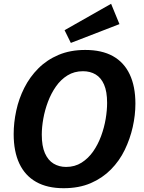

<svg xmlns="http://www.w3.org/2000/svg" viewBox="-20 -979 757 1011"><path d="M315 12Q229 12 170.5 -21Q112 -54 82 -117.5Q52 -181 52 -273Q52 -333 65.5 -396Q79 -459 108 -516.5Q137 -574 182 -619Q227 -664 288.5 -690Q350 -716 429 -716Q516 -716 574.5 -683.5Q633 -651 663 -587.5Q693 -524 693 -433Q693 -373 679 -310.5Q665 -248 637 -190Q609 -132 564 -86.5Q519 -41 457.5 -14.5Q396 12 315 12ZM328 -100Q374 -100 409.5 -122.5Q445 -145 470.5 -181.5Q496 -218 512.5 -263Q529 -308 536.5 -353Q544 -398 544 -437Q544 -497 528 -533.5Q512 -570 483.5 -587Q455 -604 417 -604Q371 -604 335.5 -582Q300 -560 274.5 -523.5Q249 -487 232.5 -443Q216 -399 208 -354Q200 -309 200 -270Q200 -210 216.5 -172.5Q233 -135 262 -117.5Q291 -100 328 -100ZM353 -753 320 -820 565 -959 609 -852Z"/></svg>

Font: Bitter Thin
Style: Bold Italic
Weight: 700
Italic angle: -9°
Version: Version 3.021